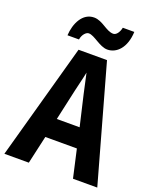

<svg xmlns="http://www.w3.org/2000/svg" viewBox="-166 -1019 906 1115"><g transform="rotate(20 287.0 -461.5)"><path d="M109 -772H180C185 -804 206 -825 222 -825C258 -825 306 -773 354 -773C411 -773 463 -824 467 -923H396C390 -894 374 -871 355 -871C311 -871 273 -922 220 -922C149 -922 113 -846 109 -772ZM424 0H574L374 -715H198L0 0H151L190 -173H385ZM314 -483 358 -294H217L259 -484C265 -512 281 -573 287 -606C295 -568 304 -528 314 -483Z"/></g></svg>

Font: Noto Sans Gujarati UI Condensed
Style: Bold
Weight: 700
Width: 3
Designer: Jelle Bosma - Monotype Design Team, Universal Thirst
Foundry: Monotype Imaging Inc.
Version: Version 2.106